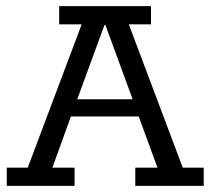

<svg xmlns="http://www.w3.org/2000/svg" viewBox="-20 -603 683 623"><path d="M2 0V-59H70L245 -524H172V-583H470V-524H398L573 -59H641V0H419V-59H491L422 -247L450 -225H197L218 -247L150 -59H222V0ZM223 -260 210 -281H429L418 -260L322 -522H319Z"/></svg>

Font: Rokkitt
Style: Regular
Weight: 400
Designer: Vernon Adams
Foundry: Vernon Adams
Version: Version 3.103